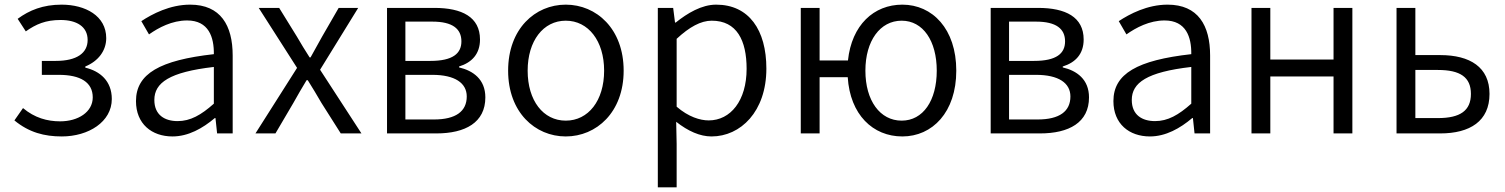

<svg xmlns="http://www.w3.org/2000/svg" viewBox="-20 -574 6476 826"><path d="M246 13C361 13 461 -50 461 -148C461 -226 410 -268 347 -283V-288C403 -311 437 -356 437 -410C437 -506 347 -554 245 -554C165 -554 106 -530 56 -493L91 -439C135 -470 176 -488 241 -488C309 -488 357 -460 357 -402C357 -346 311 -312 220 -312H160V-252H233C326 -252 379 -220 379 -155C379 -92 316 -52 239 -52C183 -52 129 -67 79 -109L42 -56C105 -4 171 13 246 13Z M722 13C790 13 852 -22 904 -66H907L914 0H981V-335C981 -465 929 -554 798 -554C711 -554 635 -514 588 -483L621 -426C662 -455 720 -486 785 -486C878 -486 901 -414 900 -341C668 -315 565 -257 565 -139C565 -41 633 13 722 13ZM744 -53C689 -53 644 -79 644 -144C644 -218 709 -264 900 -286V-128C845 -79 799 -53 744 -53Z M1079 0H1165L1242 -131C1261 -164 1279 -197 1299 -229H1304C1324 -197 1344 -164 1363 -131L1446 0H1535L1357 -274L1521 -540H1437L1366 -417C1349 -387 1333 -357 1316 -327H1312C1293 -357 1274 -387 1257 -417L1181 -540H1093L1258 -282Z M1645 0H1857C1982 0 2068 -47 2068 -155C2068 -233 2015 -270 1955 -284V-288C2010 -305 2045 -342 2045 -404C2045 -501 1967 -540 1849 -540H1645ZM1724 -312V-481H1840C1927 -481 1965 -450 1965 -396C1965 -344 1928 -312 1832 -312ZM1724 -60V-252H1840C1937 -252 1988 -217 1988 -159C1988 -95 1941 -60 1847 -60Z M2414 13C2546 13 2663 -91 2663 -270C2663 -450 2546 -554 2414 -554C2282 -554 2166 -450 2166 -270C2166 -91 2282 13 2414 13ZM2414 -55C2317 -55 2250 -141 2250 -270C2250 -398 2317 -485 2414 -485C2511 -485 2579 -398 2579 -270C2579 -141 2511 -55 2414 -55Z M2810 232H2891V45L2889 -50C2940 -10 2991 13 3041 13C3166 13 3277 -94 3277 -279C3277 -445 3202 -554 3061 -554C2998 -554 2937 -517 2887 -477H2884L2876 -540H2810ZM3029 -56C2992 -56 2942 -71 2891 -115V-407C2946 -458 2995 -485 3042 -485C3150 -485 3192 -400 3192 -278C3192 -141 3123 -56 3029 -56Z M3859 -55C3766 -55 3703 -141 3703 -270C3703 -398 3766 -485 3859 -485C3951 -485 4010 -398 4010 -270C4010 -141 3951 -55 3859 -55ZM3862 13C3991 13 4094 -91 4094 -270C4094 -450 3991 -554 3862 -554C3739 -554 3644 -466 3628 -314H3506V-540H3425V0H3506V-242H3627C3637 -81 3735 13 3862 13Z M4242 0H4454C4579 0 4665 -47 4665 -155C4665 -233 4612 -270 4552 -284V-288C4607 -305 4642 -342 4642 -404C4642 -501 4564 -540 4446 -540H4242ZM4321 -312V-481H4437C4524 -481 4562 -450 4562 -396C4562 -344 4525 -312 4429 -312ZM4321 -60V-252H4437C4534 -252 4585 -217 4585 -159C4585 -95 4538 -60 4444 -60Z M4927 13C4995 13 5057 -22 5109 -66H5112L5119 0H5186V-335C5186 -465 5134 -554 5003 -554C4916 -554 4840 -514 4793 -483L4826 -426C4867 -455 4925 -486 4990 -486C5083 -486 5106 -414 5105 -341C4873 -315 4770 -257 4770 -139C4770 -41 4838 13 4927 13ZM4949 -53C4894 -53 4849 -79 4849 -144C4849 -218 4914 -264 5105 -286V-128C5050 -79 5004 -53 4949 -53Z M5364 0H5445V-245H5717V0H5798V-540H5717V-318H5445V-540H5364Z M5988 0H6176C6304 0 6388 -53 6388 -170C6388 -285 6304 -337 6176 -337H6069V-540H5988ZM6069 -66V-273H6166C6262 -273 6308 -242 6308 -170C6308 -98 6262 -66 6166 -66Z"/></svg>

Font: Source Han Sans JP Normal
Style: Regular
Weight: 350
Designer: Ryoko NISHIZUKA 西塚涼子 (kana, bopomofo & ideographs); Paul D. Hunt (Latin, Greek & Cyrillic); Sandoll Communications 산돌커뮤니
Foundry: Adobe
Version: Version 2.002;hotconv 1.0.116;makeotfexe 2.5.65601